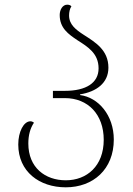

<svg xmlns="http://www.w3.org/2000/svg" viewBox="-20 -790 569 820"><path d="M261 10C378 10 466 -67 466 -194C466 -298 400 -374 322 -384V-387C391 -398 443 -435 443 -501C443 -577 386 -610 338 -641C304 -663 275 -685 275 -724C275 -738 278 -753 285 -763C281 -768 274 -770 267 -770C247 -770 235 -748 235 -726C235 -670 272 -644 311 -618C355 -590 401 -562 401 -498C401 -436 348 -402 257 -402H206V-371H257C356 -371 423 -301 423 -193C423 -81 351 -20 261 -20C173 -20 101 -74 101 -177C101 -213 109 -242 125 -266C120 -270 115 -272 110 -272C81 -272 58 -227 58 -173C58 -57 148 10 261 10Z"/></svg>

Font: Noto Serif Georgian ExtraLight
Style: Regular
Weight: 200
Designer: Monotype Design Team, Akaki Razmadze
Foundry: Google LLC
Version: Version 2.003